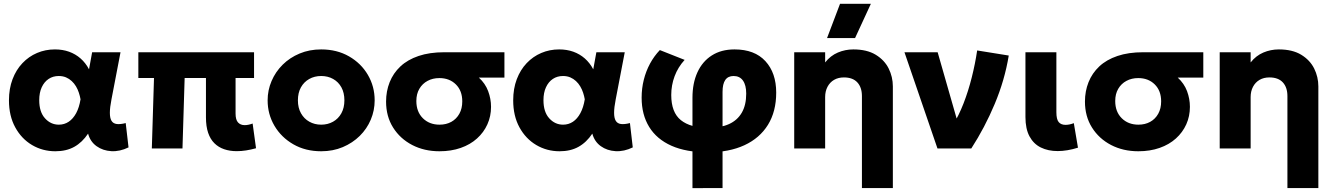

<svg xmlns="http://www.w3.org/2000/svg" viewBox="-20 -787 7074 1018"><path d="M273.5 15Q206 15 150 -18Q94 -51 60.8 -111.8Q27.5 -172.5 27.5 -255Q27.5 -317 46.5 -367Q65.5 -417 99 -452.2Q132.5 -487.5 176.5 -506.2Q220.5 -525 271.5 -525Q312 -525 346.2 -512.8Q380.5 -500.5 407.2 -477Q434 -453.5 452 -419.5L468.5 -510H619L571 -260Q562.5 -217 562.5 -189Q562.5 -161 571.2 -146.5Q580 -132 598.8 -129.5Q617.5 -127 646.5 -134.5L661.5 -5.5Q615.5 17 570.5 14.5Q525.5 12 492 -12Q458.5 -36 447 -78.5Q416 -32 373.8 -8.5Q331.5 15 273.5 15ZM292 -126Q321 -126 344.2 -141.5Q367.5 -157 383.8 -187Q400 -217 407 -260.5Q404 -277.5 398.2 -295.2Q392.5 -313 383 -329Q373.5 -345 360.2 -357.2Q347 -369.5 330 -376.8Q313 -384 291.5 -384Q261 -384 237.8 -368.5Q214.5 -353 201.2 -324.2Q188 -295.5 188 -256Q188 -193.5 218.5 -159.8Q249 -126 292 -126Z M1235.5 14.5Q1198.5 14.5 1168.5 4.2Q1138.5 -6 1116.8 -27.5Q1095 -49 1083.5 -83Q1072 -117 1072 -164.5V-373.5H959L947.5 0H785L796.5 -373.5H713.5V-510H1327V-373.5H1229V-185Q1229 -152 1242 -137.8Q1255 -123.5 1277.5 -123.5Q1287.5 -123.5 1298 -125.8Q1308.5 -128 1319.5 -132L1337.5 -1Q1310.5 6.5 1285 10.5Q1259.5 14.5 1235.5 14.5Z M1683 15Q1599.5 15 1535.5 -21.8Q1471.5 -58.5 1435.2 -120Q1399 -181.5 1399 -255Q1399 -308.5 1419.8 -357.2Q1440.5 -406 1478.5 -443.8Q1516.5 -481.5 1568.5 -503.2Q1620.5 -525 1683 -525Q1766.5 -525 1830.5 -488.2Q1894.5 -451.5 1930.5 -390Q1966.5 -328.5 1966.5 -255Q1966.5 -201.5 1946 -152.8Q1925.5 -104 1887.5 -66.5Q1849.5 -29 1797.5 -7Q1745.5 15 1683 15ZM1683 -126Q1718 -126 1746 -141.8Q1774 -157.5 1790 -186.5Q1806 -215.5 1806 -255Q1806 -295 1790.2 -323.8Q1774.5 -352.5 1746.5 -368.2Q1718.5 -384 1683 -384Q1647.5 -384 1619.5 -368.2Q1591.5 -352.5 1575.5 -323.8Q1559.5 -295 1559.5 -255Q1559.5 -215.5 1575.8 -186.5Q1592 -157.5 1620 -141.8Q1648 -126 1683 -126Z M2310 15Q2229.5 15 2165.5 -18.2Q2101.5 -51.5 2064.2 -110.8Q2027 -170 2027 -248.5Q2027 -303.5 2046 -351.2Q2065 -399 2103 -434.8Q2141 -470.5 2199.2 -490.2Q2257.5 -510 2336 -510H2654.5V-375.5H2519Q2553 -344.5 2568.2 -303.8Q2583.5 -263 2583.5 -220.5Q2583.5 -170.5 2564.2 -127.8Q2545 -85 2509.2 -52.8Q2473.5 -20.5 2423 -2.8Q2372.5 15 2310 15ZM2310.5 -126Q2346 -126 2373 -141Q2400 -156 2415.5 -183.8Q2431 -211.5 2431 -249.5Q2431 -306 2397 -339.5Q2363 -373 2309.5 -373Q2274.5 -373 2247 -358.2Q2219.5 -343.5 2203.5 -316.2Q2187.5 -289 2187.5 -251.5Q2187.5 -194.5 2222 -160.2Q2256.5 -126 2310.5 -126Z M2947 15Q2879.5 15 2823.5 -18Q2767.5 -51 2734.2 -111.8Q2701 -172.5 2701 -255Q2701 -317 2720 -367Q2739 -417 2772.5 -452.2Q2806 -487.5 2850 -506.2Q2894 -525 2945 -525Q2985.5 -525 3019.8 -512.8Q3054 -500.5 3080.8 -477Q3107.5 -453.5 3125.5 -419.5L3142 -510H3292.5L3244.5 -260Q3236 -217 3236 -189Q3236 -161 3244.8 -146.5Q3253.5 -132 3272.2 -129.5Q3291 -127 3320 -134.5L3335 -5.5Q3289 17 3244 14.5Q3199 12 3165.5 -12Q3132 -36 3120.5 -78.5Q3089.5 -32 3047.2 -8.5Q3005 15 2947 15ZM2965.5 -126Q2994.5 -126 3017.8 -141.5Q3041 -157 3057.2 -187Q3073.5 -217 3080.5 -260.5Q3077.5 -277.5 3071.8 -295.2Q3066 -313 3056.5 -329Q3047 -345 3033.8 -357.2Q3020.5 -369.5 3003.5 -376.8Q2986.5 -384 2965 -384Q2934.5 -384 2911.2 -368.5Q2888 -353 2874.8 -324.2Q2861.5 -295.5 2861.5 -256Q2861.5 -193.5 2892 -159.8Q2922.5 -126 2965.5 -126Z M3651.5 210.5V-268.5Q3651.5 -346 3677.8 -403.5Q3704 -461 3754 -493Q3804 -525 3874.5 -525Q3981 -525 4038.2 -462.8Q4095.5 -400.5 4095.5 -296Q4095.5 -196 4051.8 -125.2Q4008 -54.5 3926.8 -17Q3845.5 20.5 3733 20.5Q3618.5 20.5 3540.2 -14.2Q3462 -49 3422 -114Q3382 -179 3382 -269Q3382 -318.5 3393.5 -364.2Q3405 -410 3426.5 -449.8Q3448 -489.5 3478.5 -521.5L3610 -469.5Q3574.5 -430.5 3556.8 -382.8Q3539 -335 3539 -283.5Q3539 -191 3590 -150Q3641 -109 3737.5 -109Q3800.5 -109 3845 -129Q3889.5 -149 3913 -189.5Q3936.5 -230 3936.5 -290.5Q3936.5 -335.5 3919.2 -359.8Q3902 -384 3869.5 -384Q3840 -384 3825.5 -363Q3811 -342 3811 -300V210Z M4550 210V-277.5Q4550 -323.5 4525.8 -350Q4501.5 -376.5 4454.5 -376.5Q4424.5 -376.5 4402.2 -363.5Q4380 -350.5 4367.5 -326.8Q4355 -303 4355 -272.5V0H4191V-510H4355V-456Q4383.5 -492 4422.5 -508.5Q4461.5 -525 4504.5 -525Q4576.5 -525 4623 -496.8Q4669.5 -468.5 4691.8 -423.8Q4714 -379 4714 -329V210ZM4365 -585 4434 -767H4597.5L4513.5 -585Z M4950.5 0 4775.5 -510H4951.5L5071.5 -91L5033 -125Q5063.5 -174 5088.8 -238.8Q5114 -303.5 5132.2 -376Q5150.5 -448.5 5161 -519.5L5328.5 -492.5Q5307 -362 5254.2 -236.2Q5201.5 -110.5 5130 0Z M5588 14Q5537 14 5498.5 -5Q5460 -24 5438.5 -64Q5417 -104 5417 -166.5V-510H5581V-192Q5581 -154.5 5593.2 -139.8Q5605.5 -125 5629.5 -125Q5639.5 -125 5650.5 -127.2Q5661.5 -129.5 5673.5 -134L5695.5 -4Q5667 5 5639.8 9.5Q5612.5 14 5588 14Z M6015.5 15Q5935 15 5871 -18.2Q5807 -51.5 5769.8 -110.8Q5732.5 -170 5732.5 -248.5Q5732.5 -303.5 5751.5 -351.2Q5770.5 -399 5808.5 -434.8Q5846.5 -470.5 5904.8 -490.2Q5963 -510 6041.5 -510H6360V-375.5H6224.5Q6258.5 -344.5 6273.8 -303.8Q6289 -263 6289 -220.5Q6289 -170.5 6269.8 -127.8Q6250.5 -85 6214.8 -52.8Q6179 -20.5 6128.5 -2.8Q6078 15 6015.5 15ZM6016 -126Q6051.5 -126 6078.5 -141Q6105.5 -156 6121 -183.8Q6136.5 -211.5 6136.5 -249.5Q6136.5 -306 6102.5 -339.5Q6068.5 -373 6015 -373Q5980 -373 5952.5 -358.2Q5925 -343.5 5909 -316.2Q5893 -289 5893 -251.5Q5893 -194.5 5927.5 -160.2Q5962 -126 6016 -126Z M6806 210V-277.5Q6806 -323.5 6781.8 -350Q6757.5 -376.5 6710.5 -376.5Q6680.5 -376.5 6658.2 -363.5Q6636 -350.5 6623.5 -326.8Q6611 -303 6611 -272.5V0H6447V-510H6611V-456Q6639.5 -492 6678.5 -508.5Q6717.5 -525 6760.5 -525Q6832.5 -525 6879 -496.8Q6925.5 -468.5 6947.8 -423.8Q6970 -379 6970 -329V210Z"/></svg>

Font: Geologica Roman
Style: Bold
Weight: 700
Designer: Sindre Bremnes, Frode Helland
Foundry: Monokrom Skriftforlag AS
Version: Version 1.010;gftools[0.9.28]